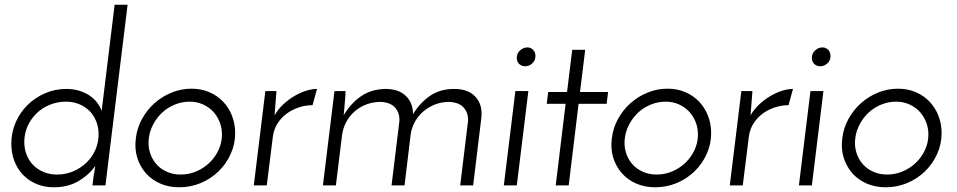

<svg xmlns="http://www.w3.org/2000/svg" viewBox="-20 -786 4058 814"><path d="M28 -177Q28 -226 47 -268.5Q66 -311 98 -342Q130 -373 172 -391Q214 -409 261 -409Q292 -409 317 -401Q342 -393 361 -380Q380 -367 392.5 -350Q405 -333 411 -316L466 -766H521L427 0H372L377 -41Q379 -52 381 -62.5Q383 -73 384 -83Q359 -46 314 -19Q269 8 209 8Q167 8 133.5 -6.5Q100 -21 76.5 -46Q53 -71 40.5 -104.5Q28 -138 28 -177ZM83 -184Q83 -155 93 -129.5Q103 -104 121.5 -85.5Q140 -67 165.5 -56.5Q191 -46 222 -46Q258 -46 290 -59.5Q322 -73 346 -96Q370 -119 384 -150Q398 -181 398 -217Q398 -246 388 -271.5Q378 -297 359.5 -315.5Q341 -334 315.5 -344.5Q290 -355 260 -355Q224 -355 191.5 -342Q159 -329 135 -305.5Q111 -282 97 -251Q83 -220 83 -184Z M556 -200Q561 -243 582 -281.5Q603 -320 635 -348.5Q667 -377 707.5 -393.5Q748 -410 792 -410Q833 -410 867 -395.5Q901 -381 925.5 -355.5Q950 -330 963.5 -295.5Q977 -261 977 -222Q977 -175 958 -133Q939 -91 906.5 -59.5Q874 -28 831 -10Q788 8 740 8Q696 8 660 -7.5Q624 -23 599 -51Q574 -79 562 -117Q550 -155 556 -200ZM611 -200Q607 -168 615.5 -140Q624 -112 642 -91Q660 -70 687 -58Q714 -46 746 -46Q781 -46 812.5 -59.5Q844 -73 868 -96Q892 -119 906.5 -150Q921 -181 921 -216Q921 -245 910.5 -270.5Q900 -296 882 -314.5Q864 -333 839 -344Q814 -355 784 -355Q752 -355 722 -343Q692 -331 669 -310Q646 -289 630.5 -260.5Q615 -232 611 -200Z M1305 -340Q1275 -340 1246.5 -330.5Q1218 -321 1195 -304Q1172 -287 1156.5 -262.5Q1141 -238 1137 -208L1111 0H1056L1105 -400H1152L1144 -297Q1159 -323 1181 -343.5Q1203 -364 1227.5 -378.5Q1252 -393 1277 -401Q1302 -409 1324 -409Z M1398 -400H1445Q1445 -391 1444 -376.5Q1443 -362 1441.5 -346.5Q1440 -331 1439 -317.5Q1438 -304 1437 -297Q1466 -347 1510 -377.5Q1554 -408 1614 -409Q1670 -409 1700.5 -379.5Q1731 -350 1731 -302Q1760 -350 1803 -379.5Q1846 -409 1905 -409Q1965 -409 1995.5 -376Q2026 -343 2021 -289L1986 0H1931L1964 -270Q1967 -304 1947.5 -328Q1928 -352 1884 -354Q1853 -354 1825.5 -343.5Q1798 -333 1776 -314.5Q1754 -296 1739.5 -270.5Q1725 -245 1721 -215L1695 0H1640L1673 -270Q1676 -304 1656.5 -328Q1637 -352 1594 -354Q1562 -354 1534 -343.5Q1506 -333 1484 -314Q1462 -295 1448 -269Q1434 -243 1430 -212L1404 0H1349Z M2171 -541Q2171 -560 2185 -572.5Q2199 -585 2216 -585Q2230 -585 2240 -575Q2250 -565 2250 -549Q2250 -529 2236.5 -517Q2223 -505 2206 -505Q2192 -505 2181.5 -514.5Q2171 -524 2171 -541ZM2171 0H2116L2165 -400H2220Z M2406 -575H2461L2439 -396H2558L2552 -346H2433L2391 0H2336L2378 -346H2298L2304 -396H2384Z M2574 -200Q2579 -243 2600 -281.5Q2621 -320 2653 -348.5Q2685 -377 2725.5 -393.5Q2766 -410 2810 -410Q2851 -410 2885 -395.5Q2919 -381 2943.5 -355.5Q2968 -330 2981.5 -295.5Q2995 -261 2995 -222Q2995 -175 2976 -133Q2957 -91 2924.5 -59.5Q2892 -28 2849 -10Q2806 8 2758 8Q2714 8 2678 -7.5Q2642 -23 2617 -51Q2592 -79 2580 -117Q2568 -155 2574 -200ZM2629 -200Q2625 -168 2633.5 -140Q2642 -112 2660 -91Q2678 -70 2705 -58Q2732 -46 2764 -46Q2799 -46 2830.5 -59.5Q2862 -73 2886 -96Q2910 -119 2924.5 -150Q2939 -181 2939 -216Q2939 -245 2928.5 -270.5Q2918 -296 2900 -314.5Q2882 -333 2857 -344Q2832 -355 2802 -355Q2770 -355 2740 -343Q2710 -331 2687 -310Q2664 -289 2648.5 -260.5Q2633 -232 2629 -200Z M3323 -340Q3293 -340 3264.5 -330.5Q3236 -321 3213 -304Q3190 -287 3174.5 -262.5Q3159 -238 3155 -208L3129 0H3074L3123 -400H3170L3162 -297Q3177 -323 3199 -343.5Q3221 -364 3245.5 -378.5Q3270 -393 3295 -401Q3320 -409 3342 -409Z M3422 -541Q3422 -560 3436 -572.5Q3450 -585 3467 -585Q3481 -585 3491 -575Q3501 -565 3501 -549Q3501 -529 3487.5 -517Q3474 -505 3457 -505Q3443 -505 3432.5 -514.5Q3422 -524 3422 -541ZM3422 0H3367L3416 -400H3471Z M3551 -200Q3556 -243 3577 -281.5Q3598 -320 3630 -348.5Q3662 -377 3702.5 -393.5Q3743 -410 3787 -410Q3828 -410 3862 -395.5Q3896 -381 3920.5 -355.5Q3945 -330 3958.5 -295.5Q3972 -261 3972 -222Q3972 -175 3953 -133Q3934 -91 3901.5 -59.5Q3869 -28 3826 -10Q3783 8 3735 8Q3691 8 3655 -7.5Q3619 -23 3594 -51Q3569 -79 3557 -117Q3545 -155 3551 -200ZM3606 -200Q3602 -168 3610.5 -140Q3619 -112 3637 -91Q3655 -70 3682 -58Q3709 -46 3741 -46Q3776 -46 3807.5 -59.5Q3839 -73 3863 -96Q3887 -119 3901.5 -150Q3916 -181 3916 -216Q3916 -245 3905.5 -270.5Q3895 -296 3877 -314.5Q3859 -333 3834 -344Q3809 -355 3779 -355Q3747 -355 3717 -343Q3687 -331 3664 -310Q3641 -289 3625.5 -260.5Q3610 -232 3606 -200Z"/></svg>

Font: Josefin Sans
Style: Italic
Weight: 400
Italic angle: -7.5°
Designer: Santiago Orozco
Foundry: Typemade